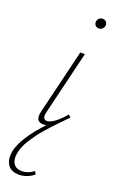

<svg xmlns="http://www.w3.org/2000/svg" viewBox="-182 -653 603 985"><g transform="rotate(20 120.0 -160.5)"><path d="M196 -610Q208 -610 215.5 -602Q223 -594 222 -581Q220 -570 212 -563Q204 -556 194 -556Q182 -556 174.5 -564Q167 -572 168 -584Q169 -595 177 -602.5Q185 -610 196 -610ZM198 -61Q194 -57 172 -34Q150 -11 140 -0.5Q130 10 109.5 33.5Q89 57 77.5 73Q66 89 52 110.5Q38 132 30 151.5Q22 171 19 190Q13 226 27.5 246.5Q42 267 73 267Q105 267 137 243L146 259Q108 289 65 289Q21 289 3 261Q-15 233 -8 191Q7 112 111 2Q101 4 94 4Q47 4 62 -56L147 -408H172L88 -59Q79 -19 106 -19Q127 -19 160 -47L180 -66Q187 -73 201 -89L213 -77Q209 -73 208 -71Z"/></g></svg>

Font: EauTestText Extralight
Style: Italic
Weight: 250
Italic angle: -12°
Designer: Christian Thalmann (Catharsis Fonts)
Version: Version 0.001;PS 000.001;hotconv 1.0.88;makeotf.lib2.5.64775